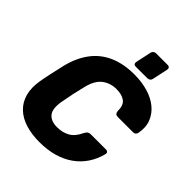

<svg xmlns="http://www.w3.org/2000/svg" viewBox="-246 -1045 1201 1201"><g transform="rotate(45 354.5 -444.5)"><path d="M307 10Q239 10 184.5 -7Q130 -24 94 -58.5Q58 -93 44 -143.5Q30 -194 41 -261Q48 -302 58.5 -349Q69 -396 79 -439Q101 -526 147 -587Q193 -648 264 -679Q335 -710 430 -710Q494 -710 549 -694Q604 -678 642.5 -646.5Q681 -615 698.5 -570.5Q716 -526 705 -469Q703 -460 696.5 -454Q690 -448 681 -448H545Q532 -448 525.5 -453.5Q519 -459 517 -474Q518 -526 490 -546Q462 -566 416 -566Q361 -566 321 -535.5Q281 -505 264 -434Q243 -352 228 -266Q216 -195 241 -164.5Q266 -134 320 -134Q367 -134 403.5 -154Q440 -174 464 -226Q472 -241 480 -246.5Q488 -252 501 -252H637Q646 -252 651 -246Q656 -240 654 -231Q640 -175 610.5 -130.5Q581 -86 537 -54.5Q493 -23 435.5 -6.5Q378 10 307 10ZM400 -750Q390 -750 385 -756Q380 -762 382 -773L404 -876Q406 -886 413.5 -892.5Q421 -899 432 -899H535Q545 -899 550 -892.5Q555 -886 553 -876L531 -773Q529 -762 521 -756Q513 -750 503 -750Z"/></g></svg>

Font: Rubik
Style: Bold Italic
Weight: 700
Italic angle: -12°
Designer: Hubert and Fischer
Foundry: Hubert and Fischer
Version: Version 2.300;gftools[0.9.30]